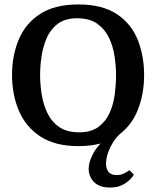

<svg xmlns="http://www.w3.org/2000/svg" viewBox="-20 -647 701 862"><path d="M474 195Q439 195 418 182.5Q397 170 387.5 150.5Q378 131 378 111Q378 79 400 39.5Q422 0 470 -39L526 -52Q505 -35 489.5 -11Q474 13 465 39Q456 65 456 88Q456 111 467.5 125Q479 139 504 139Q519 139 533 133.5Q547 128 561 117L581 137Q576 146 563 159.5Q550 173 528 184Q506 195 474 195ZM332 9Q227 9 161 -34.5Q95 -78 64.5 -150.5Q34 -223 34 -310Q34 -397 64 -469Q94 -541 159.5 -584Q225 -627 332 -627Q439 -627 504 -584Q569 -541 598 -469Q627 -397 627 -310Q627 -223 597.5 -150.5Q568 -78 503 -34.5Q438 9 332 9ZM336 -53Q390 -53 423 -78Q456 -103 473 -142Q490 -181 495.5 -225.5Q501 -270 501 -310Q501 -349 494.5 -393.5Q488 -438 469.5 -477Q451 -516 416.5 -540.5Q382 -565 326 -565Q273 -565 240 -540.5Q207 -516 190 -477Q173 -438 166.5 -393.5Q160 -349 160 -310Q160 -269 167 -224Q174 -179 192.5 -140Q211 -101 245.5 -77Q280 -53 336 -53Z"/></svg>

Font: Manuale SemiBold
Style: Regular
Weight: 600
Version: Version 1.002